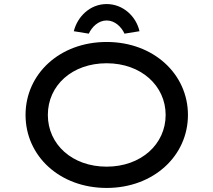

<svg xmlns="http://www.w3.org/2000/svg" viewBox="-20 -917 1052 947"><path d="M418 -751C433 -784 465 -816 506 -816C547 -816 579 -784 594 -751L668 -763C652 -835 588 -897 506 -897C424 -897 362 -835 344 -763ZM506 10C737 10 907 -148 907 -350C907 -552 737 -710 506 -710C274 -710 106 -552 106 -350C106 -148 274 10 506 10ZM506 -95C336 -95 216 -205 216 -350C216 -496 336 -605 506 -605C676 -605 797 -494 797 -350C797 -206 676 -95 506 -95Z"/></svg>

Font: Lexend Peta
Style: Regular
Weight: 400
Designer: Bonnie Shaver-Troup, Thomas Jockin
Foundry: Lexend
Version: Version 1.007